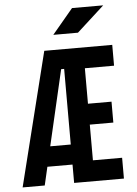

<svg xmlns="http://www.w3.org/2000/svg" viewBox="-60 -946 706 992"><g transform="rotate(-5 293.0 -450.5)"><path d="M16.6 0H131.3L153.3 -95.2H283.7V0H542V-107.9H390.6V-293H512.7V-401.4H390.6V-585.4H542V-693.4H189.5ZM177.2 -199.2 268.1 -591.3H283.7V-199.2ZM243.2 -771.5H371.1L513.2 -900.9H351.6Z"/></g></svg>

Font: Cascadia Code NF SemiBold
Style: Regular
Weight: 600
Monospace: yes
Designer: Aaron Bell
Foundry: Saja Typeworks
Version: Version 2404.023